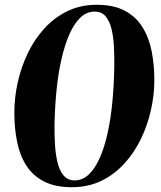

<svg xmlns="http://www.w3.org/2000/svg" viewBox="-20 -773 672 803"><path d="M280.5 10Q211 10 164.5 -13.8Q118 -37.5 90.5 -80.2Q63 -123 51.5 -179.8Q40 -236.5 40 -302Q40 -365 54.2 -428.8Q68.5 -492.5 96.2 -550.5Q124 -608.5 165.8 -654.2Q207.5 -700 262.2 -726.5Q317 -753 384.5 -753Q454.5 -753 501.2 -728.5Q548 -704 575.2 -660.5Q602.5 -617 614 -560Q625.5 -503 625.5 -437.5Q625.5 -376 611.2 -312.5Q597 -249 569 -191.2Q541 -133.5 499.2 -88Q457.5 -42.5 402.8 -16.2Q348 10 280.5 10ZM292 -18.5Q325 -18.5 351.2 -43.2Q377.5 -68 397.2 -112.5Q417 -157 430.2 -217.2Q443.5 -277.5 450.2 -349.2Q457 -421 458 -499.5Q458.5 -538 456.5 -577.5Q454.5 -617 446.8 -650.2Q439 -683.5 422.2 -704Q405.5 -724.5 375.5 -724.5Q342.5 -724.5 316.2 -699.5Q290 -674.5 270.2 -629.5Q250.5 -584.5 237 -525.2Q223.5 -466 216.5 -396.5Q209.5 -327 208 -253Q207.5 -213 209.8 -171.8Q212 -130.5 220 -95.8Q228 -61 245.5 -39.8Q263 -18.5 292 -18.5Z"/></svg>

Font: Merriweather 144pt ExtraBold
Style: Italic
Weight: 800
Italic angle: -7.8°
Version: Version 2.101